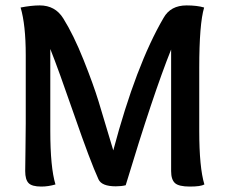

<svg xmlns="http://www.w3.org/2000/svg" viewBox="-20 -687 832 710"><path d="M716.8 -436V-203.1Q716.8 -67.9 735.8 -4.9Q722.2 2.9 682.1 2.9Q641.1 2.9 627 -10Q612.8 -22.9 612.8 -54.2V-503.9Q546.9 -339.8 444.8 -2Q429.2 2 408.2 2Q356 2 344.2 -23.9Q314 -89.8 254.9 -260.5Q195.8 -431.2 166 -505.9V-203.1Q166 -67.9 185.1 -4.9Q158.2 2.9 132.8 2.9Q98.1 2.9 85.7 -10Q73.2 -22.9 73.2 -54.2Q73.2 -69.8 74.2 -132.8Q75.2 -195.8 75.2 -231V-482.9Q75.2 -595.2 56.2 -659.2Q96.2 -667 127 -667Q184.1 -667 213.9 -619.1Q252 -558.1 288.6 -466.6Q325.2 -375 344.5 -312Q363.8 -249 398.9 -130.9Q482.9 -446.8 585 -621.1Q610.8 -667 669.9 -667Q709 -667 734.9 -659.2Q716.8 -599.1 716.8 -436Z"/></svg>

Font: Sukar
Style: Bold
Weight: 700
Designer: Dario Muhafara - Ghiath Alsory
Foundry: Dario Muhafara - Ghiath Alsory
Version: Version 1.00 March 27, 2016, initial release